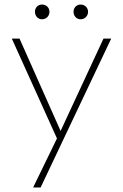

<svg xmlns="http://www.w3.org/2000/svg" viewBox="-20 -630 542 846"><path d="M126 196H159L470 -460H436L247 -53L66 -460H32L231 -20ZM134 -578C134 -560 147 -545 165 -545C184 -545 198 -560 198 -578C198 -596 184 -610 165 -610C147 -610 134 -596 134 -578ZM304 -578C304 -560 317 -545 335 -545C354 -545 368 -560 368 -578C368 -596 354 -610 335 -610C317 -610 304 -596 304 -578Z"/></svg>

Font: MV Cash Thin
Style: Regular
Weight: 100
Designer: Rodrigo Fuenzalida
Foundry: fragTYPE
Version: Version 1.100;Glyphs 3.1.2 (3151)